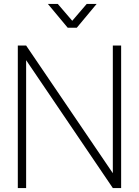

<svg xmlns="http://www.w3.org/2000/svg" viewBox="-20 -950 702 970"><path d="M70 -720H112L550 -75V-720H592V0H550L112 -646V0H70ZM272 -930 345 -845 418 -930H468L368 -810H322L222 -930Z"/></svg>

Font: Tap Sans
Style: Regular
Weight: 400
Designer: Tap Payments
Foundry: Tap Payments
Version: Version 1.001;Glyphs 3.1.2 (3151)